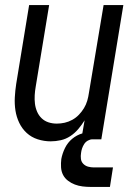

<svg xmlns="http://www.w3.org/2000/svg" viewBox="-20 -550 540 758"><path d="M180 8Q154 8 129 0Q104 -8 85.5 -25Q67 -42 56 -65Q45 -88 41 -113.5Q37 -139 38.5 -166Q40 -193 44 -219L95 -530H174L121 -208Q118 -191 117 -174Q116 -157 118 -140.5Q120 -124 126.5 -109Q133 -94 144.5 -83Q156 -72 171.5 -67Q187 -62 204 -62Q220 -62 235.5 -65.5Q251 -69 265.5 -77Q280 -85 291.5 -97Q303 -109 311.5 -123Q320 -137 324.5 -152.5Q329 -168 331 -183L389 -530H467L380 0H301L314 -75Q303 -57 289 -40.5Q275 -24 257.5 -12.5Q240 -1 220 3.5Q200 8 180 8ZM339 188Q322 188 306 186Q290 184 275.5 178.5Q261 173 248.5 163.5Q236 154 229 140.5Q222 127 221 110.5Q220 94 222 78Q226 56 236.5 34.5Q247 13 265 -2Q283 -17 305.5 -23.5Q328 -30 350 -30L345 0Q336 0 327 5Q318 10 312.5 18.5Q307 27 304 36Q301 45 300 54Q298 66 299.5 77.5Q301 89 309 97Q317 105 328 108Q339 111 351 111H426L414 188Z"/></svg>

Font: Iosevka Curly Oblique
Style: Regular
Weight: 400
Italic angle: -9°
Monospace: yes
Designer: Belleve Invis
Foundry: Belleve Invis
Version: Version 11.1.0; ttfautohint (v1.8.3)